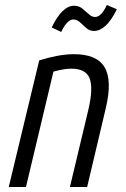

<svg xmlns="http://www.w3.org/2000/svg" viewBox="-20 -749 505 769"><path d="M15 0 137 -507Q171 -518 207.5 -525Q244 -532 276 -532Q368 -532 399 -479.5Q430 -427 404 -317L329 0H260L334 -310Q354 -396 339 -435Q324 -474 265 -474Q249 -474 230 -470.5Q211 -467 194 -462L84 0ZM225 -621 187 -639Q229 -726 277 -726Q296 -726 310 -714.5Q324 -703 336 -692Q348 -681 361 -681Q374 -681 386 -694Q398 -707 408 -729L448 -712Q426 -667 403 -646Q380 -625 356 -625Q339 -625 326 -636.5Q313 -648 300.5 -659.5Q288 -671 274 -671Q249 -671 225 -621Z"/></svg>

Font: Ubuntu Sans Condensed
Style: Italic
Weight: 400
Width: 3
Italic angle: -13.5°
Designer: Dalton Maag Ltd
Foundry: Dalton Maag Ltd
Version: Version 1.006; ttfautohint (v1.8.4.7-5d5b)